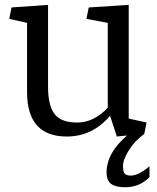

<svg xmlns="http://www.w3.org/2000/svg" viewBox="-20 -561 656 804"><path d="M93.3 -175.3V-465.3L18.6 -481.9L28.3 -529.8L181.2 -540.5V-196.8Q181.2 -120.6 208 -84.2Q234.9 -47.9 303.7 -47.9Q372.6 -47.9 431.2 -109.9V-465.3L341.8 -481.9L351.6 -529.8L519 -540.5V-64.5L593.8 -47.9L584 0Q544.4 28.3 519.8 67.9Q495.1 107.4 495.1 134.3Q495.1 161.1 503.9 167.7Q512.7 174.3 527.8 174.3Q559.6 174.3 606 135.3V180.7Q564.9 223.1 503.4 223.1Q464.8 223.1 445.6 209.2Q426.3 195.3 426.3 161.1Q426.3 79.6 512.2 6.3L469.2 10.7L440.9 -76.2Q366.7 10.7 259.8 10.7Q93.3 10.7 93.3 -175.3Z"/></svg>

Font: NoticiaText-Regular
Style: Regular
Weight: 400
Designer: JM Sole
Foundry: JM Sole
Version: Version 1.003